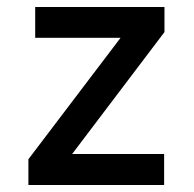

<svg xmlns="http://www.w3.org/2000/svg" viewBox="-20 -531 558 551"><path d="M61.5 0V-74L326 -422.5H81V-511H452V-439L187 -89H451V0Z"/></svg>

Font: Overpass Medium
Style: Regular
Weight: 500
Designer: Delve Withrington, Dave Bailey, Thomas Jockin
Foundry: Delve Fonts LLC
Version: Version 4.000